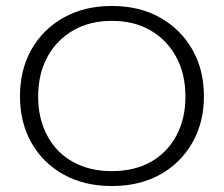

<svg xmlns="http://www.w3.org/2000/svg" viewBox="-20 -614 750 644"><path d="M355 10Q263 10 193.5 -28.5Q124 -67 85.5 -135Q47 -203 47 -291Q47 -380 85.5 -448Q124 -516 193.5 -555Q263 -594 355 -594Q448 -594 517 -555Q586 -516 625 -448Q664 -380 664 -291Q664 -203 625 -135Q586 -67 517 -28.5Q448 10 355 10ZM355 -40Q430 -40 485 -70.5Q540 -101 571 -158Q602 -215 602 -290Q602 -366 571 -423Q540 -480 485 -512Q430 -544 355 -544Q281 -544 225.5 -512Q170 -480 139 -423Q108 -366 108 -290Q108 -215 139 -158Q170 -101 225.5 -70.5Q281 -40 355 -40Z"/></svg>

Font: Rokkitt Light
Style: Regular
Weight: 300
Version: Version 3.103